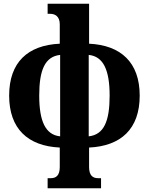

<svg xmlns="http://www.w3.org/2000/svg" viewBox="-20 -780 797 1028"><path d="M235 228H521V174H505C477 174 457 160 457 114V10C627 2 728 -89 728 -268C728 -446 627 -538 457 -546V-760H235V-706H249C274 -706 300 -693 300 -650V-546C129 -538 29 -447 29 -268C29 -90 130 2 300 10V114C300 160 280 174 252 174H235ZM302 -50C223 -58 190 -132 190 -268C190 -404 220 -477 302 -486ZM455 -50V-486C534 -478 567 -404 567 -268C567 -132 537 -59 455 -50Z"/></svg>

Font: Noto Serif Condensed ExtraBold
Style: Regular
Weight: 800
Width: 3
Designer: Monotype Design Team
Foundry: Monotype Imaging Inc.
Version: Version 2.013